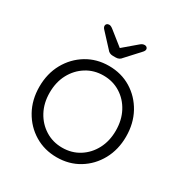

<svg xmlns="http://www.w3.org/2000/svg" viewBox="-166 -832 927 970"><g transform="rotate(30 297.5 -347.0)"><path d="M550.5 -255.8Q550.5 -179.8 517.4 -119.5Q484.2 -59.2 427.2 -24.6Q370.2 10 298 10Q226.5 10 169.1 -24.6Q111.8 -59.2 78.2 -119.5Q44.8 -179.8 44.8 -255.8Q44.8 -332.5 78.2 -392.8Q111.8 -453 169.1 -487.8Q226.5 -522.5 298 -522.5Q370.2 -522.5 427.2 -487.8Q484.2 -453 517.4 -392.8Q550.5 -332.5 550.5 -255.8ZM490.5 -255.8Q490.5 -317.2 465.5 -364.5Q440.5 -411.8 397 -439.1Q353.5 -466.5 298 -466.5Q243.2 -466.5 199.4 -439.1Q155.5 -411.8 130.1 -364.5Q104.8 -317.2 104.8 -255.8Q104.8 -195.2 130.1 -148Q155.5 -100.8 199.4 -73.4Q243.2 -46 298 -46Q353.5 -46 397 -73.4Q440.5 -100.8 465.5 -148Q490.5 -195.2 490.5 -255.8ZM305 -576H288.5Q267 -576 255.2 -592.5L183.5 -670Q176 -678.5 176 -687Q176 -694 181.2 -698.6Q186.5 -703.2 195.2 -703.2Q205 -703.2 220.8 -690L305.2 -622.8L290.5 -620.5L373.2 -690.8Q380.5 -697.5 387 -700.8Q393.5 -704 401.2 -704Q408.5 -704 413.5 -699.5Q418.5 -695 418.5 -688.5Q418.5 -684.5 416.5 -680.1Q414.5 -675.8 410 -670.8L338.2 -592.5Q326.5 -576 305 -576Z"/></g></svg>

Font: Quicksand Variable Light
Style: Regular
Weight: 300
Designer: Andrew Paglinawan
Foundry: Andrew Paglinawan
Version: Version 3.004